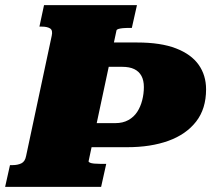

<svg xmlns="http://www.w3.org/2000/svg" viewBox="-60 -730 835 750"><path d="M395 -611 286 -100Q286 -97 291.5 -94.5Q297 -92 307.5 -91Q318 -90 330 -90H355L335 0H-40L-21 -85H-11Q9 -85 23.5 -92Q38 -99 42 -121L142 -590Q147 -612 135.5 -619Q124 -626 104 -626H94L112 -710H475L455 -621H439Q430 -621 420 -620Q410 -619 403 -617Q396 -615 395 -611ZM226 -155 246 -249H390Q420 -249 441.5 -261Q463 -273 476 -293Q489 -313 495.5 -338.5Q502 -364 502 -390Q502 -416 492.5 -433.5Q483 -451 464.5 -460Q446 -469 417 -469H290L308 -564H476Q568 -564 627.5 -541Q687 -518 716 -477Q745 -436 745 -381Q745 -305 706 -255Q667 -205 598 -180Q529 -155 437 -155Z"/></svg>

Font: Roboto Serif Black
Style: Italic
Weight: 900
Italic angle: -10°
Version: Version 1.008